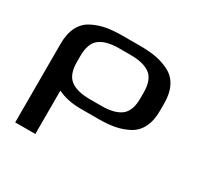

<svg xmlns="http://www.w3.org/2000/svg" viewBox="-158 -669 1136 1108"><g transform="rotate(30 410.0 -114.5)"><path d="M473 -486Q536 -486 583.5 -477Q631 -468 673 -445.5Q715 -423 737.5 -378Q760 -333 760 -267V-219Q760 -153 737.5 -108Q715 -63 673 -40.5Q631 -18 583.5 -9Q536 0 473 0H358Q269 0 204 -32V257H70V-267Q70 -333 92.5 -378Q115 -423 157.5 -445.5Q200 -468 247.5 -477Q295 -486 358 -486ZM626 -223V-263Q626 -347 583 -380Q540 -413 453 -413H377Q290 -413 247 -380Q204 -347 204 -263V-223Q204 -140 247 -107Q290 -74 377 -74H453Q540 -74 583 -107Q626 -140 626 -223Z"/></g></svg>

Font: Aneo
Style: Regular
Weight: 400
Designer: Anastasios Pappas
Foundry: Anastasios Pappas
Version: Version 1.000